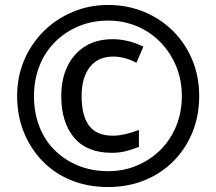

<svg xmlns="http://www.w3.org/2000/svg" viewBox="-20 -744 871 774"><path d="M430 -128Q330 -128 278.5 -189.5Q227 -251 227 -356Q227 -425 251.5 -476Q276 -527 322 -556.5Q368 -586 435 -586Q466 -586 498 -578Q530 -570 558 -556L530 -491Q505 -504 481.5 -510Q458 -516 436 -516Q376 -516 342.5 -474Q309 -432 309 -357Q309 -278 339 -237.5Q369 -197 435 -197Q458 -197 486 -203.5Q514 -210 540 -220V-152Q515 -142 489 -135Q463 -128 430 -128ZM416 10Q334 10 266.5 -17.5Q199 -45 150.5 -95.5Q102 -146 75.5 -212.5Q49 -279 49 -357Q49 -434 77 -500.5Q105 -567 155 -617Q205 -667 272 -695.5Q339 -724 416 -724Q493 -724 560 -696.5Q627 -669 677 -619.5Q727 -570 755 -503Q783 -436 783 -357Q783 -277 755.5 -210Q728 -143 678.5 -93.5Q629 -44 562 -17Q495 10 416 10ZM416 -54Q479 -54 533 -77Q587 -100 627.5 -140.5Q668 -181 690.5 -236.5Q713 -292 713 -357Q713 -421 690.5 -476Q668 -531 627.5 -573Q587 -615 532.5 -638Q478 -661 416 -661Q351 -661 296.5 -638Q242 -615 201.5 -574.5Q161 -534 139 -478Q117 -422 117 -357Q117 -289 139 -233Q161 -177 201.5 -137.5Q242 -98 296 -76Q350 -54 416 -54Z"/></svg>

Font: Noto Sans Bengali SemiCondensed
Style: Bold
Weight: 700
Width: 4
Designer: Jelle Bosma - Monotype Design Team
Foundry: Monotype Imaging Inc.
Version: Version 2.003